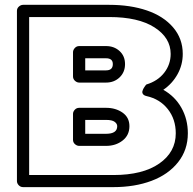

<svg xmlns="http://www.w3.org/2000/svg" viewBox="-20 -746 794 791"><path d="M49.8 0V-701.2Q49.8 -711.9 57.9 -719Q65.9 -726.1 75.2 -726.1H430.2Q517.1 -726.1 585.2 -702.9Q653.3 -679.7 693.1 -633.3Q732.9 -586.9 732.9 -523.9Q732.9 -479 711.4 -440.2Q689.9 -401.4 652.8 -376Q700.7 -349.1 727.3 -302Q753.9 -254.9 753.9 -196.8Q753.9 -128.4 713.6 -77.6Q673.3 -26.9 604.2 -1Q535.2 24.9 446.8 24.9H75.2Q64.5 24.9 57.1 17.1Q49.8 9.3 49.8 0ZM100.1 -24.9H446.8Q568.4 -24.9 636.2 -72.3Q704.1 -119.6 704.1 -196.8Q704.1 -254.9 671.4 -296.4Q638.7 -337.9 584 -350.1Q573.2 -352.5 569.1 -358.4Q564.9 -364.3 566.9 -370.8Q568.8 -377.4 572.3 -383.5Q575.7 -389.6 579.1 -393.6L583 -397.9Q629.9 -412.1 656.5 -446.3Q683.1 -480.5 683.1 -523.9Q683.1 -590.3 616.5 -633.1Q549.8 -675.8 430.2 -675.8H100.1ZM280.8 -169.9V-276.9Q280.8 -286.1 288.1 -293.9Q295.4 -301.8 306.2 -301.8H417Q456.5 -301.8 484.9 -282Q513.2 -262.2 513.2 -226.1Q513.2 -189 485.1 -167Q457 -145 417 -145H306.2Q296.9 -145 288.8 -152.1Q280.8 -159.2 280.8 -169.9ZM280.8 -431.2V-530.8Q280.8 -540 288.1 -548.1Q295.4 -556.2 306.2 -556.2H417Q450.2 -556.2 472.7 -535.6Q495.1 -515.1 495.1 -481.9Q495.1 -448.7 472.7 -427.2Q450.2 -405.8 417 -405.8H306.2Q296.9 -405.8 288.8 -413.1Q280.8 -420.4 280.8 -431.2ZM331.1 -194.8H417Q462.9 -194.8 462.9 -226.1Q462.9 -236.3 452.4 -244.1Q441.9 -252 417 -252H331.1ZM331.1 -456.1H417Q444.8 -456.1 444.8 -481.9Q444.8 -505.9 417 -505.9H331.1Z"/></svg>

Font: Trueno Black Outline
Style: Regular
Weight: 900
Width: 6
Designer: Julieta Ulanovsky
Foundry: Julieta Ulanovsky
Version: Version 3.001b | FøM Fix